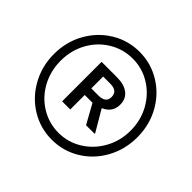

<svg xmlns="http://www.w3.org/2000/svg" viewBox="-172 -925 1135 1135"><g transform="rotate(45 395.0 -357.5)"><path d="M393 -725Q488 -725 568 -676.5Q648 -628 694.5 -544Q741 -460 741 -358Q741 -256 694.5 -171.5Q648 -87 568 -38.5Q488 10 393 10Q298 10 218 -38.5Q138 -87 91 -171.5Q44 -256 44 -358Q44 -460 91 -544Q138 -628 218 -676.5Q298 -725 393 -725ZM393 -47Q472 -47 539 -88.5Q606 -130 645.5 -201Q685 -272 685 -358Q685 -444 645.5 -515Q606 -586 539 -627Q472 -668 393 -668Q313 -668 245.5 -627Q178 -586 139 -515Q100 -444 100 -358Q100 -272 139 -200.5Q178 -129 245.5 -88Q313 -47 393 -47ZM533 -423Q533 -358 470 -331L547 -200V-194H476L409 -315H344V-194H276V-524H404Q465 -524 499 -497.5Q533 -471 533 -423ZM344 -370H404Q435 -370 450 -382.5Q465 -395 465 -418Q465 -469 404 -469H344Z"/></g></svg>

Font: Freesentation 6 SemiBold
Style: Regular
Weight: 600
Designer: glyphs from Roboto by Christian Robertson / Hangul glyphs from Noto Sans CJK(Source Han Sans) by Jang Soo-young and Kang
Foundry: PT&
Version: Version 2.001